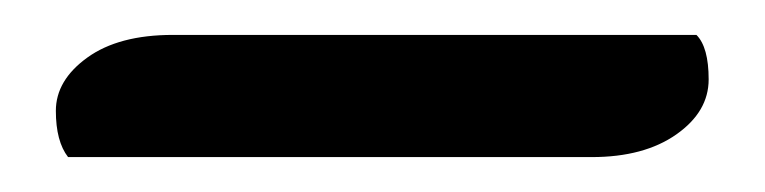

<svg xmlns="http://www.w3.org/2000/svg" viewBox="-20 -701 438 110"><path d="M79 -681H379Q386 -674 386 -655.5Q386 -637 367.5 -624Q349 -611 319 -611H19Q12 -620 12 -637.5Q12 -655 30 -668Q48 -681 79 -681Z"/></svg>

Font: Laila SemiBold
Style: Regular
Weight: 600
Designer: Hitesh Malaviya
Foundry: Indian Type Foundry
Version: Version 1.302;PS 1.0;hotconv 1.0.78;makeotf.lib2.5.61930; tt